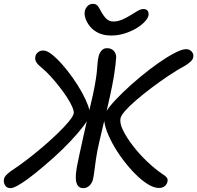

<svg xmlns="http://www.w3.org/2000/svg" viewBox="-48 -967 1027 1000"><path d="M531 -782Q493 -782 465.5 -795Q438 -808 421 -829Q404 -850 397 -871.5Q390 -893 394 -910Q397 -924 408 -935.5Q419 -947 437 -947Q454 -947 463.5 -933Q473 -919 480 -904Q492 -883 506.5 -869Q521 -855 543 -855Q565 -855 587.5 -864.5Q610 -874 634 -889Q652 -900 668.5 -910Q685 -920 699 -920Q715 -920 721.5 -910Q728 -900 725 -885Q722 -871 705 -853Q688 -835 661 -819Q634 -803 600.5 -792.5Q567 -782 531 -782ZM780 12Q753 12 720.5 -8.5Q688 -29 654.5 -63Q621 -97 590.5 -138Q560 -179 537 -221.5Q514 -264 502.5 -301.5Q491 -339 496 -363Q499 -382 525.5 -414.5Q552 -447 593 -486.5Q634 -526 681.5 -565.5Q729 -605 776 -638Q823 -671 861.5 -691Q900 -711 921 -711Q933 -711 942 -705.5Q951 -700 956 -690.5Q961 -681 958 -668Q957 -658 946 -647.5Q935 -637 921 -628Q877 -604 830.5 -573Q784 -542 740.5 -509Q697 -476 661.5 -445.5Q626 -415 604.5 -390.5Q583 -366 580 -352Q574 -327 592.5 -289Q611 -251 644 -208Q677 -165 718 -126Q759 -87 800 -59Q812 -52 819 -44Q826 -36 825 -25Q823 -9 811 1.5Q799 12 780 12ZM7 13Q-13 13 -22 -2.5Q-31 -18 -27 -35Q-25 -45 -16.5 -54Q-8 -63 6 -74Q46 -100 90 -133.5Q134 -167 176 -203Q218 -239 253 -273Q288 -307 310 -333.5Q332 -360 336 -376Q338 -388 328 -411Q318 -434 300 -461.5Q282 -489 259.5 -517.5Q237 -546 215 -570Q193 -594 175 -609Q150 -629 141.5 -642.5Q133 -656 136 -671Q138 -685 149.5 -694.5Q161 -704 177 -704Q196 -704 221 -684.5Q246 -665 274.5 -633Q303 -601 330 -563Q357 -525 378 -487Q399 -449 410.5 -417.5Q422 -386 418 -368Q414 -346 386.5 -310Q359 -274 318.5 -231Q278 -188 230.5 -145.5Q183 -103 138.5 -67Q94 -31 58.5 -9Q23 13 7 13ZM386 13Q367 13 357.5 0Q348 -13 347 -37.5Q346 -62 352 -96Q358 -127 367 -168.5Q376 -210 386 -255Q396 -300 405.5 -342Q415 -384 423 -417Q438 -479 445.5 -520.5Q453 -562 456 -590Q459 -618 460 -636.5Q461 -655 465 -670Q468 -688 479.5 -702Q491 -716 508 -716Q526 -716 537 -708.5Q548 -701 553.5 -688Q559 -675 556 -658Q556 -650 554 -633.5Q552 -617 548 -588.5Q544 -560 535.5 -517Q527 -474 513 -414Q497 -346 483 -287.5Q469 -229 459 -181Q451 -137 446 -95.5Q441 -54 437 -36Q435 -23 427 -11Q419 1 408.5 7Q398 13 386 13Z"/></svg>

Font: Shantell Sans
Style: Italic
Weight: 400
Italic angle: -11°
Designer: Stephen Nixon, Anya Danilova, Shantell Martin
Foundry: Arrow Type
Version: Version 1.011;[c5ecc13dd]